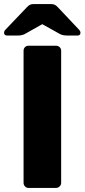

<svg xmlns="http://www.w3.org/2000/svg" viewBox="-46 -925 416 945"><path d="M95 0Q84 0 77 -7.5Q70 -15 70 -25V-675Q70 -686 77 -693Q84 -700 95 -700H229Q240 -700 247.5 -693Q255 -686 255 -675V-25Q255 -15 247.5 -7.5Q240 0 229 0ZM-10 -750Q-26 -750 -26 -764Q-26 -772 -18 -780L85 -888Q95 -899 102.5 -902Q110 -905 120 -905H205Q215 -905 222.5 -902Q230 -899 240 -888L342 -780Q350 -772 350 -764Q350 -750 335 -750H284Q276 -750 267 -751.5Q258 -753 250 -757L162 -806L75 -757Q67 -753 58 -751.5Q49 -750 40 -750Z"/></svg>

Font: Rubik Light
Style: Bold
Weight: 700
Version: Version 2.104